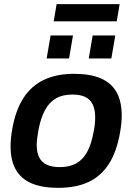

<svg xmlns="http://www.w3.org/2000/svg" viewBox="-20 -894 638 926"><path d="M260 12Q184 12 133 -9.5Q82 -31 56.5 -75.5Q31 -120 31 -188Q31 -207 33 -228Q35 -249 39 -271Q55 -363 93.5 -422Q132 -481 193 -509.5Q254 -538 337 -538Q414 -538 465 -516.5Q516 -495 541.5 -450.5Q567 -406 567 -337Q567 -318 565 -298Q563 -278 559 -255Q543 -163 505.5 -104Q468 -45 407.5 -16.5Q347 12 260 12ZM268 -88Q316 -88 348.5 -106.5Q381 -125 401 -162.5Q421 -200 431 -256Q435 -274 436.5 -287Q438 -300 438.5 -310Q439 -320 439 -329Q439 -365 427.5 -389.5Q416 -414 392 -426Q368 -438 329 -438Q281 -438 249 -419Q217 -400 197 -363Q177 -326 166 -270Q163 -252 161 -238.5Q159 -225 158 -215Q157 -205 157 -196Q157 -160 168.5 -136Q180 -112 205 -100Q230 -88 268 -88ZM205 -612 224 -723H332L313 -612ZM408 -612 427 -723H536L517 -612ZM239 -791 253 -874H557L543 -791Z"/></svg>

Font: Archivo SemiBold SemiBold
Style: Italic
Weight: 600
Italic angle: -10°
Version: Version 2.001